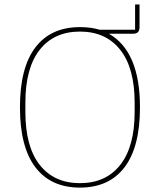

<svg xmlns="http://www.w3.org/2000/svg" viewBox="-20 -832 720 864"><path d="M339.8 -710Q389.6 -710 428.2 -698.2H587.9V-812H607.9V-709Q607.9 -680.2 579.1 -680.2H470.2Q609.9 -600.6 609.9 -349.1Q609.9 -170.4 540.3 -79.1Q470.7 12.2 339.8 12.2Q209 12.2 139.4 -79.1Q69.8 -170.4 69.8 -349.1Q69.8 -527.8 139.4 -618.9Q209 -710 339.8 -710ZM585.9 -328.1V-370.1Q585.9 -525.9 521 -607.9Q456.1 -689.9 339.8 -689.9Q223.6 -689.9 158.9 -608.2Q94.2 -526.4 94.2 -370.1V-328.1Q94.2 -171.9 158.9 -89.8Q223.6 -7.8 339.8 -7.8Q456.1 -7.8 521 -89.8Q585.9 -171.9 585.9 -328.1Z"/></svg>

Font: Anuphan Thin
Style: Regular
Weight: 250
Designer: Mike Abbink, Paul van der Laan, Pieter van Rosmalen, Mint Tantisuwanna
Foundry: Bold Monday; Cadson Demak
Version: Version 3.002;hotconv 1.0.109;makeotfexe 2.5.65596